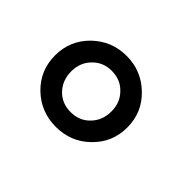

<svg xmlns="http://www.w3.org/2000/svg" viewBox="-71 -849 569 569"><g transform="rotate(45 213.5 -564.5)"><path d="M193.8 -415.5Q130.9 -415.5 86.4 -458.5Q42.5 -501.5 42.5 -564Q42.5 -626 86.4 -669.4Q131.3 -712.9 193.8 -712.9Q256.3 -712.9 300.8 -669.4Q345.2 -626.5 345.2 -564Q345.2 -501.5 300.8 -458.5Q257.3 -415.5 193.8 -415.5ZM193.8 -477.5Q231 -477.5 254.4 -502.4Q278.3 -526.9 278.3 -564.5Q278.3 -601.6 254.4 -625.5Q231 -650.4 193.8 -650.4Q157.7 -650.4 133.8 -625.5Q109.9 -601.1 109.9 -564.5Q109.9 -527.3 133.3 -502.4Q157.2 -477.5 193.8 -477.5Z"/></g></svg>

Font: Ride Light
Style: Bold
Weight: 600
Version: Version 3.000